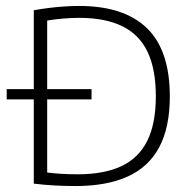

<svg xmlns="http://www.w3.org/2000/svg" viewBox="-20 -621 643 645"><path d="M2.5 -287V-321.5H287.5V-287ZM233.5 4Q200 4 166 2.2Q132 0.5 93.5 -4V-586.5Q117.5 -591 143.5 -594.2Q169.5 -597.5 195.5 -599.2Q221.5 -601 246 -601Q396.5 -601 473.5 -526.5Q550.5 -452 550.5 -297Q550.5 -193 514.8 -126.2Q479 -59.5 408.5 -27.8Q338 4 233.5 4ZM241.5 -35.5Q329 -35.5 387.2 -62.5Q445.5 -89.5 474.5 -147.5Q503.5 -205.5 503.5 -297.5Q503.5 -389 475.5 -447.2Q447.5 -505.5 390.2 -533.2Q333 -561 246.5 -561Q219 -561 190.5 -558.5Q162 -556 138.5 -552V-41.5Q162 -38.5 187.2 -37Q212.5 -35.5 241.5 -35.5Z"/></svg>

Font: Encode Sans SC ExtraLight
Style: Regular
Weight: 250
Designer: Multiple Designers
Foundry: Impallari Type
Version: Version 3.002